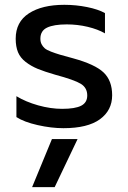

<svg xmlns="http://www.w3.org/2000/svg" viewBox="-20 -515 529 794"><path d="M242.2 15.1Q192.4 15.1 136 2.4Q79.6 -10.3 47.9 -30.8V-117.2Q86.4 -93.8 137.9 -79.3Q189.5 -64.9 236.8 -64.9Q291 -64.9 315.9 -77.9Q340.8 -90.8 340.8 -120.1Q340.8 -151.9 314.5 -168.2Q288.1 -184.6 208 -206.1Q164.1 -218.8 136.2 -230.2Q108.4 -241.7 86.2 -258.8Q64 -275.9 54.4 -299.1Q44.9 -322.3 44.9 -355Q44.9 -424.3 99.4 -459.7Q153.8 -495.1 246.1 -495.1Q294.4 -495.1 340.1 -485.8Q385.7 -476.6 414.1 -460.9V-377Q384.8 -394 342.5 -404.1Q300.3 -414.1 255.9 -414.1Q202.6 -414.1 174.8 -400.9Q147 -387.7 147 -355Q147 -341.8 151.9 -332.3Q156.7 -322.8 164.6 -315.7Q172.4 -308.6 190.9 -301.5Q209.5 -294.4 228.3 -288.8Q247.1 -283.2 282.2 -273.9Q373 -249 408.4 -215.3Q443.8 -181.6 443.8 -121.1Q443.8 -58.6 393.1 -21.7Q342.3 15.1 242.2 15.1ZM112.8 258.8 194.8 60.1H300.8L206.1 258.8Z"/></svg>

Font: Prompt
Style: Regular
Weight: 400
Designer: Katatrad Team
Foundry: CadsonDemak
Version: Version 1.000;PS 001.000;hotconv 1.0.88;makeotf.lib2.5.64775